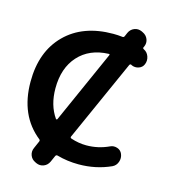

<svg xmlns="http://www.w3.org/2000/svg" viewBox="-125 -898 937 1066"><g transform="rotate(15 343.5 -364.5)"><path d="M413 -626Q304 -622 240.5 -552Q177 -482 177 -365Q177 -268 224 -201Q226 -199 228.5 -199.5Q231 -200 232 -202L418 -619Q422 -626 413 -626ZM164 -68Q34 -171 34 -365Q34 -538 135 -639Q236 -740 410 -740Q436 -740 461 -737Q470 -735 474 -744L483 -765Q493 -787 514.5 -795.5Q536 -804 558 -794L564 -791Q586 -781 594.5 -759.5Q603 -738 593 -716L591 -712Q587 -705 595 -701Q616 -691 624 -668Q632 -645 623 -623Q615 -603 594 -596Q573 -589 553 -598Q552 -598 552 -599L550 -600Q543 -603 539 -595L330 -128Q327 -122 335 -118Q380 -103 424 -103Q492 -103 554 -132Q573 -141 594 -134Q615 -127 623 -107Q632 -85 624 -62Q616 -39 595 -29Q509 10 410 10Q345 10 285 -7Q277 -9 273 -1L257 35Q247 57 225.5 65.5Q204 74 182 64L176 61Q154 51 146 29.5Q138 8 148 -14L166 -55Q170 -63 164 -68Z"/></g></svg>

Font: Rounded Mplus 1c Bold
Style: Bold
Weight: 700
Version: Version 1.059.20150529